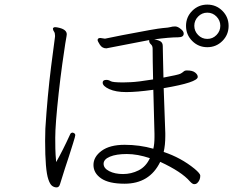

<svg xmlns="http://www.w3.org/2000/svg" viewBox="-20 -811 1040 834"><path d="M973 -698.5Q973 -737 946 -764Q919 -791 880.5 -791Q842 -791 815 -764Q788 -737 788 -698.5Q788 -660 815 -633Q842 -606 880.5 -606Q919 -606 946 -633Q973 -660 973 -698.5ZM937 -699Q937 -676 920.5 -659Q904 -642 880.5 -642Q857 -642 840.5 -659Q824 -676 824 -699Q824 -722 840.5 -739Q857 -756 880.5 -756Q904 -756 920.5 -739Q937 -722 937 -699ZM691 -428Q839 -453 839 -477Q839 -487 827.5 -496Q816 -505 793 -505H788Q781 -504 776.5 -499.5Q772 -495 763 -490.5Q754 -486 690 -474Q689 -524 688 -561.5Q687 -599 687 -611Q687 -623 679.5 -629.5Q672 -636 650 -640Q716 -649 754 -649Q778 -649 778 -665Q778 -676 764 -686Q753 -695 743 -696H738Q729 -696 721 -693.5Q713 -691 686.5 -689Q660 -687 510 -658Q438 -643 436 -643L416 -646Q404 -646 404 -637Q404 -632 414 -616.5Q424 -601 442 -601L628 -637V-634Q628 -625 635.5 -618.5Q643 -612 643 -599Q643 -554 645 -466Q577 -455 547 -454L515 -453Q469 -453 460.5 -458.5Q452 -464 442 -464Q426 -464 426 -452Q426 -437 454.5 -424Q483 -411 528.5 -411Q574 -411 646 -421L651 -230V-215Q651 -185 646 -165Q586 -182 521.5 -182Q457 -182 421.5 -156Q386 -130 386 -94.5Q386 -59 419.5 -36Q453 -13 521 -13Q630 -13 676 -108Q769 -65 805 -23Q816 -11 823.5 -11Q831 -11 836 -15Q850 -28 850 -48Q850 -57 825 -78Q766 -126 691 -151Q698 -181 698 -220V-233ZM296 -235Q287 -235 284 -226Q253 -158 224 -107Q223 -121 221.5 -138.5Q220 -156 220 -213Q220 -270 235 -407Q242 -471 250.5 -532.5Q259 -594 263.5 -621.5Q268 -649 269 -653.5Q270 -658 270 -662Q270 -682 238 -690Q226 -693 219.5 -693Q213 -693 210 -688V-686Q210 -680 214.5 -674Q219 -668 219 -657V-652Q218 -649 202 -522Q186 -395 177 -252L176 -199Q176 -72 190 -32Q197 -11 206 -4Q215 3 226 3Q237 3 241 -12Q242 -17 262 -79Q271 -105 279.5 -132Q288 -159 297.5 -189Q307 -219 307 -224Q307 -232 296 -235ZM631 -124Q614 -87 582 -71Q550 -55 514.5 -55Q479 -55 454.5 -67.5Q430 -80 430 -99.5Q430 -119 457.5 -130.5Q485 -142 531 -142Q577 -142 631 -124Z"/></svg>

Font: LXGW WenKai Mono TC Light
Style: Regular
Weight: 300
Designer: LXGW / Fontworks Inc.
Foundry: LXGW / Fontworks Inc.
Version: Version 1.330